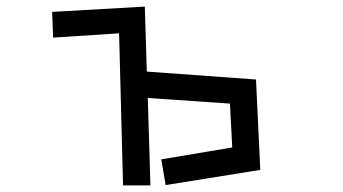

<svg xmlns="http://www.w3.org/2000/svg" viewBox="-20 -540 1040 582"><path d="M469 -57 684 -93 677 -226 428 -243 436 22H353L341 -439L141 -426L138 -504L419 -520L425 -323L756 -299L769 -25L482 21Z"/></svg>

Font: Stick
Style: Regular
Weight: 400
Designer: Fontworks Inc.
Foundry: Fontworks Inc.
Version: Version 1.100